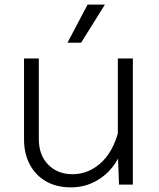

<svg xmlns="http://www.w3.org/2000/svg" viewBox="-20 -799 690 831"><path d="M148 -546V-197Q148 -128 188.5 -86.5Q229 -45 294 -45Q367 -45 423.5 -100.5Q480 -156 501 -268L514 -168Q487 -82 425.5 -35Q364 12 287 12Q225 12 179.5 -14Q134 -40 109 -87Q84 -134 84 -196V-546ZM555 -546V0H495L490 -141V-546ZM272 -614 359 -779H434L331 -614Z"/></svg>

Font: Azeret Mono Thin ExtraLight
Style: Regular
Weight: 250
Version: Version 1.002